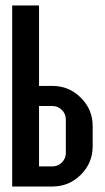

<svg xmlns="http://www.w3.org/2000/svg" viewBox="-20 -679 382 699"><path d="M122.1 -366.2H170.9Q231.4 -366.2 274.4 -323.2Q317.4 -280.3 317.4 -219.7V-146.5Q317.4 -85.9 274.4 -43Q231.4 0 170.9 0H24.4V-659.2H122.1ZM122.1 -73.2H170.9Q190.9 -73.2 205.3 -87.6Q219.7 -102.1 219.7 -122.1V-244.1Q219.7 -264.2 205.3 -278.6Q190.9 -293 170.9 -293H122.1Z"/></svg>

Font: Alegre Sans
Style: Regular
Weight: 400
Width: 3
Designer: GrandChaos9000
Version: Version 1.2.6 - August 1, 2014